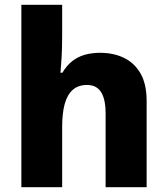

<svg xmlns="http://www.w3.org/2000/svg" viewBox="-20 -780 698 800"><path d="M239 -633Q239 -576 236.5 -537.5Q234 -499 232 -477H240Q257 -506 280 -524.5Q303 -543 332.5 -551.5Q362 -560 397 -560Q453 -560 496.5 -539Q540 -518 565.5 -474Q591 -430 591 -358V0H420V-307Q420 -367 401 -396.5Q382 -426 343 -426Q306 -426 283 -405.5Q260 -385 249.5 -346.5Q239 -308 239 -250V0H69V-760H239Z"/></svg>

Font: Noto Sans Hebrew Thin ExtraBold
Style: Regular
Weight: 800
Version: Version 3.001